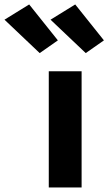

<svg xmlns="http://www.w3.org/2000/svg" viewBox="-151 -831 481 851"><path d="M65.2 0V-515.1H210.7V0ZM24.9 -595.7 -131.1 -743.7 -21.7 -811.3 105.5 -652.1ZM229 -595.7 73 -743.7 182.4 -811.3 309.6 -652.1Z"/></svg>

Font: RobotoFlex
Style: Regular
Weight: 400
Designer: Berlow after Robertson
Foundry: Google
Version: Version 2.136